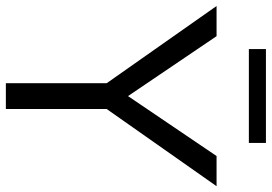

<svg xmlns="http://www.w3.org/2000/svg" viewBox="-171 -771 927 655"><g transform="rotate(90 292.5 -443.5)"><path d="M292.8 -416.7 497.3 -718.8H600.2L336.9 -344V0H248.8V-344L-14.5 -718.8H88.4ZM132.3 -887.2H452.6V-829H132.3Z"/></g></svg>

Font: Min Sans VF VF
Style: Regular
Weight: 400
Designer: Jinseong-Kim, NotoSansCJK, Nunito
Foundry: Jinseong-Kim
Version: Version 1.420;Glyphs 3.1.2 (3151)